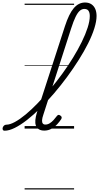

<svg xmlns="http://www.w3.org/2000/svg" viewBox="-196 -1024 789 1529"><path d="M-159 17Q-170 17 -173.5 9.5Q-177 2 -174.5 -7Q-172 -16 -164.5 -23.5Q-157 -31 -146 -31Q-117 -31 -77.5 -52.5Q-38 -74 8.5 -112.5Q55 -151 104 -202Q153 -253 203 -312.5Q253 -372 299.5 -436Q346 -500 385.5 -564.5Q425 -629 455 -690Q485 -751 502 -804Q519 -857 519 -897Q519 -908 527 -913.5Q535 -919 546 -919Q557 -919 565 -913.5Q573 -908 573 -897Q573 -855 555.5 -799Q538 -743 506 -679Q474 -615 431 -547Q388 -479 338 -411Q288 -343 234 -280Q180 -217 125.5 -163Q71 -109 19 -68.5Q-33 -28 -78.5 -5.5Q-124 17 -159 17ZM157 16Q130 16 113.5 5.5Q97 -5 90 -23.5Q83 -42 85.5 -68.5Q88 -95 98 -128L321 -815Q353 -914 391.5 -959Q430 -1004 481 -1004Q511 -1004 531.5 -990.5Q552 -977 562.5 -953Q573 -929 573 -897Q573 -884 565 -878Q557 -872 546 -872Q535 -872 527 -878Q519 -884 519 -897Q519 -914 514.5 -927Q510 -940 500.5 -946.5Q491 -953 476 -953Q456 -953 439 -938Q422 -923 405.5 -889Q389 -855 371 -799L149 -110Q140 -84 139 -67Q138 -50 144.5 -41Q151 -32 165 -32Q183 -32 199.5 -42Q216 -52 230.5 -68Q245 -84 256 -99Q261 -106 267.5 -108.5Q274 -111 283 -105Q294 -98 295 -91Q296 -84 292 -76Q280 -57 260.5 -35.5Q241 -14 214.5 1Q188 16 157 16ZM0 475H394V485H0ZM0 -20H394V0H0ZM0 -505H394V-500H0ZM0 -995H394V-985H0Z"/></svg>

Font: Playwrite SK Guides
Style: Regular
Weight: 400
Designer: Veronika Burian, José Scaglione
Foundry: TypeTogether
Version: Version 1.003